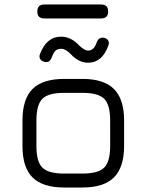

<svg xmlns="http://www.w3.org/2000/svg" viewBox="-20 -834 652 854"><path d="M177 -752Q146 -752 146 -783Q146 -814 177 -814H430Q461 -814 461 -783Q461 -752 430 -752ZM372 -555Q330 -555 295 -593Q272 -617 252 -617Q237 -617 227.5 -609Q218 -601 210 -578Q200 -553 178 -559Q164 -562 158.5 -572Q153 -582 158 -594Q187 -671 252 -671Q296 -671 333 -631Q356 -609 372 -609Q398 -609 410 -645Q419 -670 442 -666Q455 -664 461 -654Q467 -644 462 -632Q435 -555 372 -555ZM265 0Q170 0 125 -44.5Q80 -89 80 -184V-298Q80 -394 125 -438.5Q170 -483 265 -483H347Q442 -483 487 -438Q532 -393 532 -298V-185Q532 -90 487 -45Q442 0 347 0ZM142 -184Q142 -115 168.5 -88.5Q195 -62 265 -62H347Q417 -62 443.5 -88.5Q470 -115 470 -185V-298Q470 -368 443.5 -394.5Q417 -421 347 -421H265Q195 -421 168.5 -394.5Q142 -368 142 -298Z"/></svg>

Font: Jura Medium
Style: Regular
Weight: 500
Designer: Daniel Johnson, Alexei Vanyashin
Foundry: Daniel Johnson
Version: Version 5.103